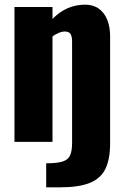

<svg xmlns="http://www.w3.org/2000/svg" viewBox="-20 -608 516 823"><path d="M178 195V92Q224 92 248 84.5Q272 77 280.5 58Q289 39 289 5V-430Q289 -451 282.5 -462Q276 -473 257 -473Q246 -473 232.5 -467.5Q219 -462 205 -452V0H42V-578H205V-527Q237 -559 271.5 -573.5Q306 -588 345 -588Q380 -588 404 -570.5Q428 -553 440 -522.5Q452 -492 452 -453V6Q452 74 432 115.5Q412 157 365 176Q318 195 237 195Z"/></svg>

Font: Oswald
Style: Bold
Weight: 700
Designer: Vernon Adams
Foundry: Vernon Adams
Version: Version 4.103;gftools[0.9.33.dev8+g029e19f]